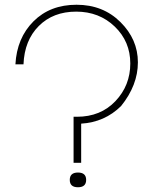

<svg xmlns="http://www.w3.org/2000/svg" viewBox="-20 -782 686 809"><path d="M45 -511Q51 -622 121 -692Q191 -762 302.5 -762Q414 -762 487.5 -689Q561 -616 561 -519.5Q561 -423 490 -335Q421 -267 322 -261V-96H290V-290H304Q404 -290 466.5 -356Q529 -422 529 -514.5Q529 -607 463.5 -670Q398 -733 301 -733Q204 -733 143.5 -672.5Q83 -612 79 -511ZM308.5 7Q274 7 274 -24Q274 -55 308.5 -55Q343 -55 343 -24Q343 7 308.5 7Z"/></svg>

Font: Poiret One
Style: Regular
Weight: 400
Designer: Denis Masharov
Foundry: Denis Masharov
Version: Version 1.001